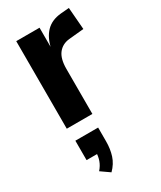

<svg xmlns="http://www.w3.org/2000/svg" viewBox="-202 -577 788 942"><g transform="rotate(-30 191.5 -106.5)"><path d="M54 0V-496H186V-379H184Q196 -435 227 -467Q258 -499 312 -504L359 -508L369 -383L285 -375Q245 -371 222 -342Q199 -313 199 -255V0ZM137 295 87 260Q105 240 113 217Q121 194 121 169L147 182H61V72H190V150Q190 193 178.5 229Q167 265 137 295Z"/></g></svg>

Font: Nunito Sans 10pt Condensed ExtraBold
Style: Regular
Weight: 800
Width: 3
Designer: Vernon Adams
Foundry: Vernon Adams
Version: Version 3.101;gftools[0.9.27]